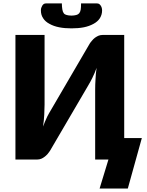

<svg xmlns="http://www.w3.org/2000/svg" viewBox="-20 -933 859 1123"><path d="M454.1 -913.1H545.9Q554.7 -913.1 560.1 -909.7Q564.9 -906.2 569.3 -899.9Q573.2 -894 575.2 -886.7Q577.1 -880.4 577.1 -871.6Q577.1 -847.2 564 -826.2Q550.8 -806.2 526.9 -793.5Q502 -779.8 470.7 -773.4Q439 -767.1 397.9 -767.1Q357.4 -767.1 326.2 -773.4Q293.5 -779.8 269.5 -793.5Q245.1 -806.2 232.4 -826.2Q219.2 -845.7 219.2 -871.6Q219.2 -880.4 221.2 -886.7Q223.6 -894 227.1 -899.9Q231.9 -907.2 236.3 -909.7Q241.2 -913.1 250 -913.1H341.8Q341.8 -895 344.7 -877.4Q347.2 -862.8 353 -855.5Q358.9 -847.7 370.1 -845.2Q381.8 -841.8 397.9 -841.8Q413.1 -841.8 425.8 -845.2Q436.5 -847.7 443.4 -855.5Q450.2 -864.7 452.1 -877.4Q454.1 -889.2 454.1 -913.1ZM706.5 -125.5H809.6L727.5 169.9H562.5L614.3 0H536.6V-408.2Q536.6 -439.5 538.6 -468.3Q540 -502.9 544.9 -536.1Q536.1 -509.8 520 -477.1Q510.3 -457 493.7 -429.2L272 -50.3Q268.6 -44.4 258.8 -32.7Q248 -21 241.7 -16.6Q231 -8.3 221.2 -4.4Q210 0 198.2 0H70.3V-728.5H240.7V-320.8Q240.7 -303.2 238.8 -261.2Q237.3 -231 231.9 -192.9Q240.7 -217.8 256.8 -252Q264.6 -267.6 283.7 -299.3L504.9 -678.2Q509.3 -685.5 518.6 -695.8Q526.4 -705.6 535.6 -712.4Q547.9 -720.7 556.2 -724.1Q566.9 -728.5 579.1 -728.5H706.5Z"/></svg>

Font: Lato-ExtraBold
Style: Regular
Weight: 500
Designer: Lukasz Dziedzic with Adam Twardoch and Botio Nikoltchev
Foundry: tyPoland Lukasz Dziedzic
Version: ""